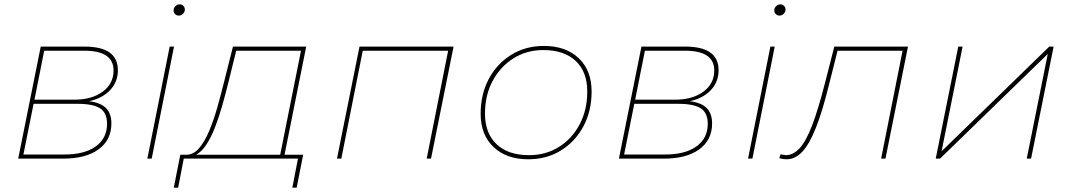

<svg xmlns="http://www.w3.org/2000/svg" viewBox="-20 -732 4946 886"><path d="M64 0 168 -517H370Q524 -517 524 -408Q524 -354 488 -316Q452 -278 391 -265Q445 -258 469.5 -233Q494 -208 494 -162Q494 -86 435 -43Q376 0 272 0ZM88 -19H277Q370 -19 422 -56.5Q474 -94 474 -161Q474 -211 442 -232Q410 -253 336 -253H135ZM139 -272H322Q404 -272 454 -309Q504 -346 504 -407Q504 -498 369 -498H184Z M660 0 763 -517H783L680 0ZM805 -660Q795 -660 788 -667Q781 -674 781 -684Q781 -695 789.5 -703.5Q798 -712 809 -712Q819 -712 826 -705Q833 -698 833 -688Q833 -677 824.5 -668.5Q816 -660 805 -660Z M782 134 812 -18H844Q875 -20 899.5 -49Q924 -78 944.5 -126Q965 -174 981.5 -232Q998 -290 1013 -350L1055 -517H1393L1293 -18H1379L1349 134H1329L1355 0H828L802 134ZM1273 -18 1369 -498H1070L1033 -348Q1020 -296 1005 -243Q990 -190 972 -144Q954 -98 932.5 -65Q911 -32 885 -18Z M1535 0 1639 -517H2073L1969 0H1949L2048 -498H1654L1555 0Z M2418 3Q2317 3 2257.5 -53.5Q2198 -110 2198 -207Q2198 -297 2235.5 -367.5Q2273 -438 2339 -479Q2405 -520 2490 -520Q2591 -520 2650.5 -463.5Q2710 -407 2710 -310Q2710 -220 2672.5 -149.5Q2635 -79 2569 -38Q2503 3 2418 3ZM2421 -16Q2499 -16 2559.5 -54Q2620 -92 2655 -158.5Q2690 -225 2690 -309Q2690 -401 2636.5 -451Q2583 -501 2487 -501Q2410 -501 2349 -462.5Q2288 -424 2253 -358Q2218 -292 2218 -208Q2218 -117 2271.5 -66.5Q2325 -16 2421 -16Z M2836 0 2940 -517H3142Q3296 -517 3296 -408Q3296 -354 3260 -316Q3224 -278 3163 -265Q3217 -258 3241.5 -233Q3266 -208 3266 -162Q3266 -86 3207 -43Q3148 0 3044 0ZM2860 -19H3049Q3142 -19 3194 -56.5Q3246 -94 3246 -161Q3246 -211 3214 -232Q3182 -253 3108 -253H2907ZM2911 -272H3094Q3176 -272 3226 -309Q3276 -346 3276 -407Q3276 -498 3141 -498H2956Z M3432 0 3535 -517H3555L3452 0ZM3577 -660Q3567 -660 3560 -667Q3553 -674 3553 -684Q3553 -695 3561.5 -703.5Q3570 -712 3581 -712Q3591 -712 3598 -705Q3605 -698 3605 -688Q3605 -677 3596.5 -668.5Q3588 -660 3577 -660Z M3576 -2 3582 -20Q3590 -19 3596 -17.5Q3602 -16 3606 -16Q3641 -16 3670.5 -48.5Q3700 -81 3728 -154.5Q3756 -228 3787 -349L3830 -517H4170L4066 0H4046L4145 -498H3845L3806 -343Q3775 -217 3744.5 -141Q3714 -65 3681.5 -31Q3649 3 3609 3Q3594 3 3576 -2Z M4298 0 4402 -517H4422L4325 -34L4822 -517H4842L4738 0H4718L4815 -483L4318 0Z"/></svg>

Font: Montserrat Thin
Style: Italic
Weight: 100
Italic angle: -11.3°
Designer: Julieta Ulanovsky
Foundry: Julieta Ulanovsky
Version: Version 9.000; ttfautohint (v1.8.4.7-5d5b)